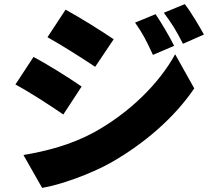

<svg xmlns="http://www.w3.org/2000/svg" viewBox="-20 -849 1040 934"><path d="M737 -780 637 -739C676 -684 692 -651 724 -582L827 -626C805 -671 767 -735 737 -780ZM879 -829 777 -787C816 -734 835 -705 870 -636L972 -681C948 -724 912 -786 879 -829ZM299 -802 211 -668C281 -629 383 -564 443 -524L533 -658C476 -697 369 -764 299 -802ZM94 -95 185 65C271 51 418 -1 520 -58C686 -153 829 -278 925 -419L832 -585C753 -441 609 -300 437 -205C324 -144 207 -114 94 -95ZM143 -572 55 -438C126 -400 227 -334 288 -292L377 -428C321 -467 215 -534 143 -572Z"/></svg>

Font: Noto Sans CJK TC Black
Style: Regular
Weight: 900
Designer: Ryoko NISHIZUKA 西塚涼子 (kana, bopomofo & ideographs); Paul D. Hunt (Latin, Greek & Cyrillic); Sandoll Communications 산돌커뮤니
Foundry: Adobe
Version: Version 2.004;hotconv 1.0.118;makeotfexe 2.5.65603